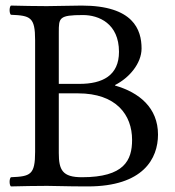

<svg xmlns="http://www.w3.org/2000/svg" viewBox="-20 -667 628 689"><path d="M148 -645C112 -645 58 -646 19 -647C13 -641 13 -620 19 -614C89 -611 106 -606 106 -523V-122C106 -39 89 -34 19 -31C13 -25 13 -4 19 2C58 1 112 0 149 0C185 0 211 2 295 2C494 2 547 -98 547 -184C547 -280 480 -335 393 -360V-362C443 -387 488 -439 488 -493C488 -560 459 -647 273 -647C238 -647 184 -645 148 -645ZM191 -332H260C397 -332 454 -255 454 -165C454 -92 426 -31 274 -31C204 -31 191 -57 191 -118ZM191 -550C191 -603 191 -613 278 -613C334 -613 407 -583 407 -481C407 -396 348 -366 265 -366H191Z"/></svg>

Font: Libertinus Math
Style: Regular
Weight: 400
Designer: Philipp H. Poll, Khaled Hosny
Foundry: Caleb Maclennan
Version: Version 7.050;RELEASE